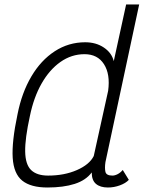

<svg xmlns="http://www.w3.org/2000/svg" viewBox="-20 -820 640 854"><path d="M480 -39Q491 -39 503.5 -45.5Q516 -52 526 -64L553 -20Q539 -5 513 4.5Q487 14 460 14Q426 14 407 -2Q388 -18 388 -53Q362 -18 312 -2Q262 14 191 14Q117 14 79 -16.5Q41 -47 36.5 -118Q32 -189 58 -312Q77 -408 119.5 -480Q162 -552 223.5 -592Q285 -632 359 -632Q407 -632 442 -608.5Q477 -585 486 -548L541 -800H599L449 -99Q445 -72 449 -55.5Q453 -39 480 -39ZM194 -39Q266 -39 322 -63.5Q378 -88 397 -126L461 -416Q471 -490 442.5 -534.5Q414 -579 356 -579Q298 -579 249 -544.5Q200 -510 165 -448.5Q130 -387 113 -304Q91 -204 92 -146Q93 -88 118.5 -63.5Q144 -39 194 -39Z"/></svg>

Font: Victor Mono Thin ExtraLight
Style: Italic
Weight: 250
Italic angle: -12°
Monospace: yes
Version: Version 1.561;gftools[0.9.30]